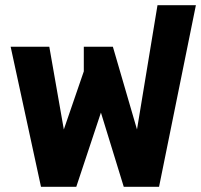

<svg xmlns="http://www.w3.org/2000/svg" viewBox="-20 -720 775 740"><path d="M138 0 21 -540H170L226 -221L303 -445V-540H415L508 -221L587 -700H735L593 0H457L369 -286L274 0Z"/></svg>

Font: Kanit SemiBold
Style: Regular
Weight: 600
Designer: Katatrad Team
Foundry: CadsonDemak
Version: Version 2.000; ttfautohint (v1.8.3)